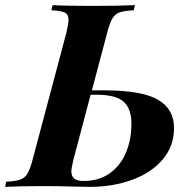

<svg xmlns="http://www.w3.org/2000/svg" viewBox="-62 -728 740 748"><path d="M616 -229Q616 -159 572 -107Q528 -55 453 -27.5Q378 0 288 0L231 -1Q167 -3 113 -3Q12 -3 -42 0L-38 -20Q-2 -22 16 -28Q34 -34 44.5 -51Q55 -68 65 -106L197 -602Q205 -636 205 -650Q205 -672 190.5 -679Q176 -686 138 -688L143 -708Q192 -705 299 -705Q399 -705 464 -708L459 -688Q422 -686 404.5 -680Q387 -674 376.5 -657Q366 -640 356 -602L296 -376H343Q491 -376 553.5 -339.5Q616 -303 616 -229ZM450 -246Q450 -304 420 -331.5Q390 -359 313 -359H291L224 -106Q216 -72 216 -61Q216 -42 227 -32.5Q238 -23 264 -23Q323 -23 365 -52.5Q407 -82 428.5 -133Q450 -184 450 -246Z"/></svg>

Font: Playfair Display SC
Style: Bold Italic
Weight: 700
Italic angle: -14°
Designer: Claus Eggers Sørensen
Foundry: Claus Eggers Sørensen
Version: Version 1.200; ttfautohint (v1.6)